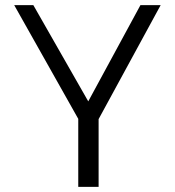

<svg xmlns="http://www.w3.org/2000/svg" viewBox="-20 -731 684 751"><path d="M286.1 0V-266.1L35.6 -710.9H110.4L325.2 -334.5L529.3 -710.9H608.4L365.7 -265.1V0Z"/></svg>

Font: Comme Light
Style: Regular
Weight: 300
Version: Version 1.000;gftools[0.9.27]